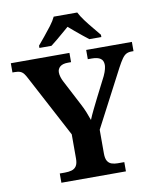

<svg xmlns="http://www.w3.org/2000/svg" viewBox="-99 -1007 891 1084"><g transform="rotate(-10 347.0 -465.5)"><path d="M164 0V-53H194Q216 -53 233 -58Q250 -63 259.5 -77.5Q269 -92 269 -120V-259L84 -608Q74 -628 65.5 -639.5Q57 -651 45 -656Q33 -661 13 -661H0V-714H336V-661H318Q288 -661 273 -648.5Q258 -636 258 -616Q258 -603 262.5 -588.5Q267 -574 274 -561L348 -419Q363 -391 372.5 -367Q382 -343 390 -320Q400 -345 415 -375.5Q430 -406 446 -438L504 -552Q514 -574 517.5 -589Q521 -604 521 -612Q521 -638 504.5 -649.5Q488 -661 455 -661H432V-714H694V-661H682Q665 -661 652.5 -654.5Q640 -648 628 -631Q616 -614 600 -584L429 -257V-121Q429 -92 438 -77.5Q447 -63 462.5 -58Q478 -53 496 -53H534V0ZM174 -784Q190 -803 211.5 -829Q233 -855 253.5 -882Q274 -909 284 -931H419Q430 -909 450 -882Q470 -855 492 -829Q514 -803 529 -784V-771H460Q446 -782 426 -798Q406 -814 386 -831Q366 -848 351 -861Q336 -848 316 -831Q296 -814 277 -798Q258 -782 243 -771H174Z"/></g></svg>

Font: Noto Serif Myanmar
Style: Regular
Weight: 400
Designer: Ben Mitchell and the Monotype Design Team
Foundry: Monotype Imaging Inc.
Version: Version 2.106